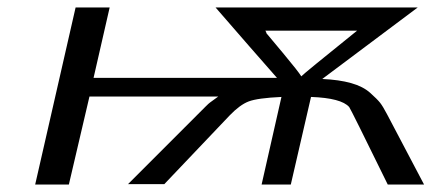

<svg xmlns="http://www.w3.org/2000/svg" viewBox="-20 -493 1177 513"><path d="M74 0 182 -473H273L230 -285H720Q705 -302 645.5 -370Q586 -438 556 -473H1096L841 -282Q886 -280 918 -271Q950 -262 969 -245Q988 -228 995.5 -218.5Q1003 -209 1014 -188L1113 0H1016Q917 -202 913 -207Q892 -231 811 -234L757 0H679L732 -234Q668 -231 644.5 -222Q621 -213 594 -185L419 -1H322L529 -208Q538 -217 541 -219L563 -235H219L164 0ZM689 -411Q690 -410 691 -407.5Q692 -405 692 -404Q693 -403 735.5 -352Q778 -301 785 -289Q790 -295 934 -411Z"/></svg>

Font: Coval
Style: Book Italic
Weight: 350
Foundry: Context Ltd
Version: Version 001.000